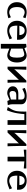

<svg xmlns="http://www.w3.org/2000/svg" viewBox="2022 -2538 682 4767"><g transform="rotate(90 2363.5 -154.0)"><path d="M432.1 -444.8 408.2 -383.8 339.8 -413.1Q330.1 -417.5 314.2 -421.1Q298.3 -424.8 290 -424.8Q224.6 -424.8 189.7 -375.5Q154.8 -326.2 154.8 -232.9Q154.8 -140.1 189.7 -91.1Q224.6 -42 290 -42Q314.5 -42 339.8 -53.2L408.2 -82L432.1 -22Q411.1 -11.7 363.8 -2Q316.4 7.8 282.2 7.8Q170.4 7.8 101.8 -58.3Q33.2 -124.5 33.2 -232.9Q33.2 -341.8 101.8 -408.4Q170.4 -475.1 282.2 -475.1Q315.9 -475.1 363.5 -465.1Q411.1 -455.1 432.1 -444.8Z M619.1 -292 850.1 -293.9Q848.6 -357.4 819.1 -391.1Q789.6 -424.8 735.8 -424.8Q687 -424.8 657.2 -390.9Q627.4 -356.9 619.1 -292ZM615.7 -242.2V-237.8Q615.7 -133.3 647.2 -87.6Q678.7 -42 753.9 -42Q771 -42 795.2 -49.1Q819.3 -56.2 836.9 -64.9L929.7 -110.8L956.1 -48.8Q920.4 -31.2 859.1 -11.7Q797.9 7.8 746.1 7.8Q633.3 7.8 564.2 -58.8Q495.1 -125.5 495.1 -234.9Q495.1 -342.8 563 -408.9Q630.9 -475.1 741.7 -475.1Q842.8 -475.1 904.8 -422.1Q966.8 -369.1 966.8 -282.2V-234.9Z M1069.3 -461.9 1150.4 -471.2 1177.2 -418.9 1255.4 -450.2Q1318.8 -475.1 1354.5 -475.1Q1434.1 -475.1 1482.7 -408.4Q1531.2 -341.8 1531.2 -232.9Q1531.2 -124.5 1482.7 -58.3Q1434.1 7.8 1354.5 7.8Q1318.8 7.8 1255.4 -17.1L1185.5 -44.9V167H1069.3ZM1185.5 -376V-89.8L1271.5 -62Q1305.7 -50.8 1330.6 -50.8Q1410.6 -50.8 1410.6 -232.9Q1410.6 -415 1330.6 -415Q1305.7 -415 1271.5 -403.8Z M1635.3 0V-466.8H1711.4Q1711.4 -447.3 1706.3 -352.1Q1701.2 -256.8 1701.2 -210V-166H1702.1L1718.3 -191.9L1980.5 -466.8H2026.4V-271Q2026.4 -207 2030.3 -106.7Q2034.2 -6.3 2034.2 0H1960.4V-282.2H1959.5L1948.2 -266.1L1693.4 0Z M2361.3 -475.1Q2461.9 -475.1 2515.1 -440.4Q2568.4 -405.8 2568.4 -339.8V-112.8Q2568.4 -76.7 2583.5 -24.9L2589.4 -6.8L2486.3 4.9L2461.4 -50.8L2374 -13.2Q2325.7 7.8 2294.4 7.8Q2219.2 7.8 2170.7 -31Q2122.1 -69.8 2122.1 -129.9Q2122.1 -193.8 2172.6 -230.5Q2223.1 -267.1 2303.2 -267.1H2451.2V-336.9Q2451.2 -379.9 2428 -402.3Q2404.8 -424.8 2361.3 -424.8Q2316.9 -424.8 2272.5 -404.8L2185.1 -366.2L2162.1 -428.2Q2255.9 -475.1 2361.3 -475.1ZM2451.2 -83V-216.8H2332Q2287.1 -216.8 2262.7 -193.6Q2238.3 -170.4 2238.3 -127Q2238.3 -88.9 2256.6 -68.4Q2274.9 -47.9 2309.1 -47.9Q2321.8 -47.9 2346.2 -54.2Z M3080.1 -466.8V0H2962.9V-417H2812Q2810.1 -353.5 2791 -235.8Q2770 -108.4 2716.8 17.1L2635.7 -6.8Q2640.1 -13.7 2655.3 -37.4Q2670.4 -61 2674.8 -68.4Q2679.2 -75.7 2690.7 -95.7Q2702.1 -115.7 2706.8 -127.2Q2711.4 -138.7 2719 -157.2Q2726.6 -175.8 2731.2 -194.1Q2735.8 -212.4 2739.7 -232.9Q2750 -292 2750 -408.2Q2750 -417 2749.5 -439Q2749 -460.9 2749 -466.8Z M3212.4 0V-466.8H3288.6Q3288.6 -447.3 3283.4 -352.1Q3278.3 -256.8 3278.3 -210V-166H3279.3L3295.4 -191.9L3557.6 -466.8H3603.5V-271Q3603.5 -207 3607.4 -106.7Q3611.3 -6.3 3611.3 0H3537.6V-282.2H3536.6L3525.4 -266.1L3270.5 0Z M3695.3 -466.8H4162.6V-401.9Q4144 -401.9 4081.8 -409.4Q4019.5 -417 3987.3 -417V0H3870.6V-417Q3838.4 -417 3776.1 -409.4Q3713.9 -401.9 3695.3 -401.9Z M4343.3 -292 4574.2 -293.9Q4572.8 -357.4 4543.2 -391.1Q4513.7 -424.8 4460 -424.8Q4411.1 -424.8 4381.3 -390.9Q4351.6 -356.9 4343.3 -292ZM4339.8 -242.2V-237.8Q4339.8 -133.3 4371.3 -87.6Q4402.8 -42 4478 -42Q4495.1 -42 4519.3 -49.1Q4543.5 -56.2 4561 -64.9L4653.8 -110.8L4680.2 -48.8Q4644.5 -31.2 4583.3 -11.7Q4522 7.8 4470.2 7.8Q4357.4 7.8 4288.3 -58.8Q4219.2 -125.5 4219.2 -234.9Q4219.2 -342.8 4287.1 -408.9Q4355 -475.1 4465.8 -475.1Q4566.9 -475.1 4628.9 -422.1Q4690.9 -369.1 4690.9 -282.2V-234.9Z"/></g></svg>

Font: Resagokr
Style: Bold
Weight: 600
Designer: gluk
Foundry: gluk
Version: Version 0.95